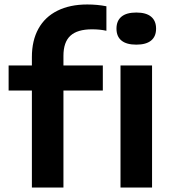

<svg xmlns="http://www.w3.org/2000/svg" viewBox="-20 -838 776 858"><path d="M370 -818Q415 -818 455.5 -810V-700.5Q427 -707 391 -707Q326 -707 294.8 -678.5Q263.5 -650 263.5 -588.5V-545.5H439.5V-433.5H263.5V0H122.5V-433.5H18.5V-545.5H122.5V-583Q122.5 -657 151.8 -709.8Q181 -762.5 236.8 -790.2Q292.5 -818 370 -818ZM500.5 -710Q500.5 -745 522.8 -763.5Q545 -782 589 -782Q633 -782 655.2 -763.5Q677.5 -745 677.5 -710Q677.5 -675 655.2 -656.8Q633 -638.5 589 -638.5Q545 -638.5 522.8 -656.8Q500.5 -675 500.5 -710ZM518.5 0V-545.5H659.5V0Z"/></svg>

Font: Encode Sans Expanded SemiBold
Style: Regular
Weight: 600
Width: 7
Designer: Multiple Designers
Foundry: Impallari Type
Version: Version 2.000